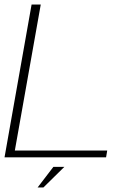

<svg xmlns="http://www.w3.org/2000/svg" viewBox="-21 -695 607 848"><path d="M-1 0 118.5 -675H159L44.5 -30H452.5L447.5 0ZM145.2 132.9 214.7 42.1H263.1L170.8 132.9Z"/></svg>

Font: Anybody ExtraExpanded ExtraLight
Style: Italic
Weight: 200
Width: 8
Italic angle: -10°
Designer: Tyler Finck
Foundry: Etcetera Type Company
Version: Version 1.010; ttfautohint (v1.8.3) -l 8 -r 50 -G 200 -x 14 